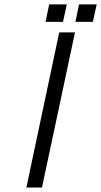

<svg xmlns="http://www.w3.org/2000/svg" viewBox="-20 -840 453 860"><path d="M98.1 0 245.1 -693.8 246.1 -694.8H315.9L168 0ZM184.1 -742.2 200.2 -820.3H279.3L262.2 -742.2ZM317.9 -742.2 334 -820.3H413.1L396 -742.2Z"/></svg>

Font: CMU Bright
Style: Oblique
Weight: 500
Italic angle: -12°
Version: Version 0.7.0